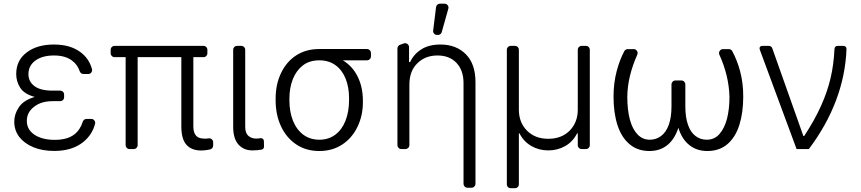

<svg xmlns="http://www.w3.org/2000/svg" viewBox="-20 -788 4552 1015"><path d="M156.6 -9.6Q109.4 -29.1 82 -63.9Q55.4 -99.1 55.4 -144.9Q55.4 -185 79.9 -221.2Q104.4 -258.2 163.7 -275.6Q107.6 -290.8 86.6 -324.6Q65.7 -357.6 65.7 -396.3Q65.7 -469.1 121.1 -510.7Q175.8 -552.6 265.3 -552.6Q352.3 -552.6 406.2 -511.7Q450.6 -479 466.3 -422.9Q467 -420.8 467 -417.3Q467 -408.7 460.9 -402.7Q454.9 -396.7 446.4 -396.7H421.5Q414.8 -396.7 409.3 -400.6Q403.8 -404.5 401.6 -410.9Q389.2 -447.8 359 -469.1Q323.5 -494.7 265.3 -494.7Q204.2 -494.7 167.3 -468Q130.3 -441.1 130.3 -396Q130.3 -356.2 162.3 -332.7Q193.9 -308.9 257.5 -308.9H297.9Q306.8 -308.9 312.9 -302.9Q318.9 -296.9 318.9 -288.4V-273.8Q318.9 -265.3 312.9 -259.2Q306.8 -253.2 297.9 -253.2H257.5Q197.1 -253.2 159.4 -223Q121.8 -193.9 121.8 -148.8Q121.8 -103.3 161.9 -76Q202.8 -48.7 269.5 -48.7Q336.3 -48.7 372.9 -77.4Q404.1 -101.6 417.6 -144.9Q419.7 -151.3 425.2 -155.4Q430.8 -159.4 437.5 -159.4H462.4Q471.2 -159.4 477.3 -153.2Q483.3 -147 483.3 -138.5Q483.3 -137.1 482.6 -133.5Q467 -74.6 419.4 -36.6Q361.2 9.9 266.7 9.9Q203.5 9.9 156.6 -9.6Z M1043 7.5Q1060.7 7.5 1076.7 4.6Q1082.4 3.9 1090.9 1.8Q1098 0 1102.5 -5.7Q1106.9 -11.4 1106.9 -18.5V-36.2Q1106.9 -45.5 1099.6 -51.7Q1092.3 -57.9 1083.1 -56.5Q1073.5 -55 1062.9 -55Q1044.4 -55 1030.9 -60.4Q1017.8 -66.1 1010.3 -79.9Q1002.1 -94.5 1002.1 -122.2V-485.8H1055.4Q1064.3 -485.8 1070.3 -491.8Q1076.3 -497.9 1076.3 -506.4V-524.9Q1076.3 -533.4 1070.3 -539.4Q1064.3 -545.5 1055.4 -545.5H585.6Q577.1 -545.5 571 -539.4Q565 -533.4 565 -524.9V-506.4Q565 -497.9 571 -491.8Q577.1 -485.8 585.6 -485.8H644.2V-20.6Q644.2 -12.1 650.2 -6Q656.2 0 664.8 0H686.8Q695.7 0 701.7 -6Q707.7 -12.1 707.7 -20.6V-485.8H938.6V-119.7Q938.6 -52.9 965.6 -22.7Q992.5 7.5 1043 7.5Z M1314.3 7.1Q1342 7.1 1363.6 2.8Q1369 1.4 1372.3 -2.7Q1375.7 -6.7 1375.7 -12.4L1375 -43Q1374.6 -50.1 1369.3 -54.3Q1364 -58.6 1357.2 -57.5Q1345.5 -55.4 1334.2 -55.4Q1309.3 -55.4 1292.6 -70.3Q1276.3 -84.9 1276.3 -118.3V-524.9Q1276.3 -533.4 1270.2 -539.4Q1264.2 -545.5 1255.7 -545.5H1233.7Q1225.1 -545.5 1218.9 -539.4Q1212.7 -533.4 1212.7 -524.9V-118.3Q1212.7 -55 1240.4 -24.1Q1268.1 7.1 1314.3 7.1Z M1545.5 -24.9Q1493.6 -60 1465.4 -120.7Q1437.1 -181.5 1437.1 -258.2V-266.3Q1437.1 -342 1465.2 -400.6Q1493.6 -461.3 1545.5 -495Q1597.3 -528.8 1667.3 -528.8H1919.4Q1928.6 -528.8 1934.8 -522.5Q1941.1 -516.3 1941.1 -507.1V-490.8Q1941.1 -481.5 1934.8 -475.3Q1928.6 -469.1 1919.4 -469.1H1792.3Q1843.4 -438.6 1870.9 -382.8Q1898.4 -327.1 1898.4 -255V-247.5Q1898.4 -177.9 1870.7 -119.3Q1842 -58.9 1789.8 -24.3Q1737.6 10.3 1668.3 10.3Q1597.3 10.3 1545.5 -24.9ZM1668.3 -49.4Q1717 -49.4 1752.5 -76Q1788 -102.6 1806.6 -150.2Q1825.3 -197.8 1825.3 -259.9V-268.1Q1825.3 -327.1 1807 -372.5Q1788.7 -418 1753.4 -443.5Q1718 -469.1 1668.3 -469.1Q1615.4 -469.1 1580.6 -441.8Q1545.8 -414.8 1527.9 -369.1Q1509.9 -323.5 1509.9 -266.3V-258.2Q1509.9 -197.1 1528.9 -149.7Q1547.9 -102.3 1583.6 -75.8Q1619.3 -49.4 1668.3 -49.4Z M2430.4 183.6V-349.4Q2430.4 -416.2 2393.1 -455.6Q2356.2 -494.7 2292.6 -494.7Q2228 -494.7 2186.4 -453.5Q2144.2 -412.6 2144.2 -340.9V-21Q2144.2 -12.4 2138 -6.2Q2131.7 0 2123.2 0H2101.6Q2093 0 2087 -6.2Q2081 -12.4 2081 -21V-531.6Q2081 -540.1 2086.3 -545.5Q2089.8 -549.7 2094.5 -551.1L2114.3 -558.2Q2117.5 -559.7 2121.4 -559.7Q2128.2 -559.7 2133.5 -555.8Q2138.8 -551.8 2141.3 -545.5L2142.4 -539.1V-459.9H2148.1Q2167.3 -501.8 2207.7 -527.3Q2247.5 -552.6 2308.6 -552.6Q2391.3 -552.6 2442.5 -501.4Q2493.6 -450.3 2493.6 -353.3V183.6Q2493.6 192.1 2487.4 198.3Q2481.2 204.5 2472.7 204.5H2451Q2442.5 204.5 2436.4 198.3Q2430.4 192.1 2430.4 183.6ZM2285.2 -750.4Q2286.2 -758.2 2292.1 -763.3Q2297.9 -768.5 2305.8 -768.5H2330.3Q2338.8 -768.5 2344.8 -762.4Q2350.9 -756.4 2350.9 -747.9Q2350.9 -744.3 2350.1 -742.2L2315.3 -618.6Q2313.6 -611.9 2308.1 -607.6Q2302.6 -603.3 2295.5 -603.3H2290.5Q2280.9 -603.3 2274.7 -610.4Q2268.5 -617.5 2269.9 -626.8Z M2659.4 186.4V-524.5Q2659.4 -533.4 2665.5 -539.4Q2671.5 -545.5 2680 -545.5H2702.1Q2710.9 -545.5 2717 -539.4Q2723 -533.4 2723 -524.5V-208.5Q2723 -140.3 2766 -97.3Q2808.6 -54.3 2878.6 -54.3Q2948.5 -54.3 2991.5 -97.3Q3034.4 -141 3034.4 -208.5V-524.5Q3034.4 -533.4 3040.5 -539.4Q3046.5 -545.5 3055 -545.5H3077.1Q3085.9 -545.5 3092 -539.4Q3098 -533.4 3098 -524.5V-20.6Q3098 -12.1 3092 -6Q3085.9 0 3077.1 0H3055Q3046.5 0 3040.5 -6Q3034.4 -12.1 3034.4 -20.6V-82.7H3030.5Q3009.2 -39.8 2968.8 -16.3Q2927.9 7.1 2878.6 7.1Q2829.2 7.1 2788.7 -16.3Q2747.9 -39.8 2726.6 -82.7H2723V186.4Q2723 195 2717 201Q2710.9 207 2702.1 207H2680Q2671.5 207 2665.5 201Q2659.4 195 2659.4 186.4Z M3719.5 10.3Q3783.4 10.3 3826.3 -26.6Q3868.6 -63.6 3888.8 -128.2Q3909.1 -192.8 3909.1 -278.8Q3909.1 -350.5 3892 -413.7Q3876.4 -470.5 3851.2 -517.4Q3848.7 -522.4 3843.8 -525.4Q3838.8 -528.4 3833.1 -528.4H3801.8Q3793.3 -528.4 3787.3 -522.2Q3781.2 -516 3781.2 -507.5Q3781.2 -502.5 3783 -498.9Q3833.1 -388.8 3836.3 -276.6Q3836.3 -210.6 3823.2 -160.2Q3810 -110.1 3783.4 -79.5Q3756.7 -49.4 3716.6 -49.4Q3682.2 -49.4 3657 -68.9Q3630.7 -88.4 3617.2 -127.8Q3603 -166.9 3603 -225.9V-341.6Q3603 -350.1 3596.9 -356.4Q3590.9 -362.6 3582 -362.6H3550.4Q3541.9 -362.6 3535.9 -356.4Q3529.8 -350.1 3529.8 -341.6V-225.9Q3529.8 -167.6 3515.3 -127.8Q3501.1 -88.4 3474.1 -68.5Q3448.5 -49.4 3414.8 -49.4Q3377.5 -49.4 3350.9 -76.7Q3323.9 -104.4 3310 -155.2Q3296.2 -206.3 3296.2 -277Q3297.2 -382.8 3349.1 -499.3Q3350.9 -503.9 3350.9 -507.5Q3350.9 -516 3344.8 -522.2Q3338.8 -528.4 3329.9 -528.4H3298.7Q3293 -528.4 3288 -525.4Q3283 -522.4 3280.2 -517.4Q3256 -471.6 3240.4 -413.4Q3223.4 -349.4 3223.4 -277Q3223.4 -191.4 3244.3 -126.4Q3265.3 -61.8 3307.9 -25.9Q3350.1 10.3 3413 10.3Q3467 10.3 3504.6 -18.5Q3541.9 -46.5 3562.5 -101.9L3566.1 -112.6Q3584.5 -52.6 3623.9 -21.3Q3663 10.3 3719.5 10.3Z M3995.4 -532.7Q3995.4 -538.7 3999.5 -542.1Q4003.6 -545.5 4011 -545.5H4043Q4050.8 -545.5 4055.8 -542.1Q4060.7 -538.7 4063.2 -531.2L4226.9 -69.2H4231.5Q4286.2 -152.7 4320.1 -227.8Q4354 -302.9 4370.9 -375.5Q4387.8 -448.2 4391.3 -528.1Q4392.4 -545.5 4409.4 -545.5H4437.1Q4445.7 -545.5 4450.5 -540.8Q4455.3 -536.2 4454.9 -527.7Q4449.9 -391.3 4399.9 -258Q4349.8 -124.6 4256 0H4191.1L3996.8 -524.9Q3995.4 -528.8 3995.4 -532.7Z"/></svg>

Font: DeltaSans Light
Style: Regular
Weight: 300
Designer: Rasmus Andersson
Foundry: rsms
Version: Version 3.012